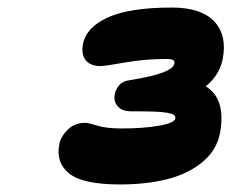

<svg xmlns="http://www.w3.org/2000/svg" viewBox="-20 -882 619 514"><path d="M300.8 -388.2Q201.7 -388.2 165 -417.7Q128.4 -447.3 139.2 -498Q143.1 -517.1 161.6 -535.2Q180.2 -553.2 209 -553.2Q216.3 -553.2 240.5 -545.7Q264.6 -538.1 306.2 -538.1Q363.8 -538.1 405.5 -545.4Q447.3 -552.7 449.2 -564.9Q450.2 -570.8 445.8 -574.2Q441.4 -577.6 427.7 -580.1Q414.1 -582.5 391.6 -583.3Q369.1 -584 331.1 -584Q306.6 -584 295.2 -597.4Q283.7 -610.8 287.1 -628.9Q289.6 -643.1 299.3 -654.1Q309.1 -665 325.2 -667Q388.2 -677.2 416.3 -688Q444.3 -698.7 446.8 -711.9Q448.2 -718.8 443.4 -721.4Q438.5 -724.1 423.8 -724.1Q368.2 -724.1 314.2 -714.6Q260.3 -705.1 249 -705.1Q221.7 -705.1 209.2 -721.2Q196.8 -737.3 202.1 -764.2Q210.9 -809.1 269 -835.4Q327.1 -861.8 439.9 -861.8Q518.6 -861.8 553.5 -824.7Q588.4 -787.6 576.2 -724.1Q567.9 -681.2 530.8 -650.9Q585.9 -617.2 568.8 -524.9Q559.6 -478.5 520.5 -447Q481.4 -415.5 426 -401.9Q370.6 -388.2 300.8 -388.2Z"/></svg>

Font: Shantell Sans Normal
Style: Italic
Weight: 800
Italic angle: -11.31°
Designer: Stephen Nixon, Anya Danilova, Shantell Martin
Foundry: Arrow Type
Version: Version 1.006;[559af2be0]